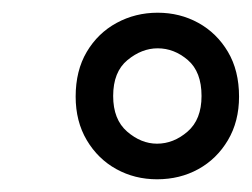

<svg xmlns="http://www.w3.org/2000/svg" viewBox="-20 -732 396 302"><path d="M227 -450Q192 -450 163 -466Q134 -482 116.5 -511.5Q99 -541 99 -580Q99 -621 116.5 -650.5Q134 -680 163.5 -696Q193 -712 228 -712Q263 -712 292 -696Q321 -680 338.5 -650.5Q356 -621 356 -580Q356 -541 338.5 -511.5Q321 -482 292 -466Q263 -450 227 -450ZM227 -506Q253 -506 275 -525Q297 -544 297 -581Q297 -619 275.5 -637.5Q254 -656 228 -656Q203 -656 180.5 -637.5Q158 -619 158 -581Q158 -544 180 -525Q202 -506 227 -506Z"/></svg>

Font: DM Sans 12pt Light
Style: Italic
Weight: 300
Italic angle: -10°
Version: Version 4.004;gftools[0.9.30]